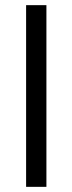

<svg xmlns="http://www.w3.org/2000/svg" viewBox="-20 -725 280 745"><path d="M81.3 0V-705H160.1V0Z"/></svg>

Font: Nunito Sans 12pt ExtraLight SemiCondensed
Style: Regular
Weight: 200
Width: 4
Version: Version 3.101;gftools[0.9.27]